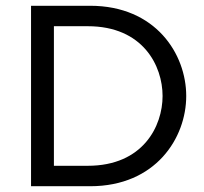

<svg xmlns="http://www.w3.org/2000/svg" viewBox="-20 -645 707 665"><path d="M87.5 0H292.4C518.8 0 625 -166.7 625 -312.5C625 -458.3 518.8 -625 292.4 -625H87.5ZM166.7 -70.8V-554.2H284C475.7 -554.2 543.1 -416.7 543.1 -312.5C543.1 -208.3 475.7 -70.8 284 -70.8Z"/></svg>

Font: Afacad
Style: Regular
Weight: 400
Designer: Kristian Moeller
Foundry: Dicotype
Version: Version 1.000